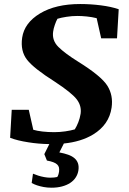

<svg xmlns="http://www.w3.org/2000/svg" viewBox="-20 -691 627 935"><path d="M360.8 -390.6Q473.6 -320.3 502.9 -273.4Q532.2 -226.6 523.4 -166.5Q511.2 -83.5 433.6 -36.1Q374.5 -0.5 291 7.8L269 51.3Q293 55.7 311.5 62.3Q330.1 68.8 342.3 79.1Q354.5 89.4 359.6 104Q364.7 118.7 361.8 138.7Q358.9 157.7 348.6 173.3Q338.4 189 321.5 200Q304.7 210.9 281.7 217Q258.8 223.1 231 223.1Q210.4 223.1 192.4 219.7Q174.3 216.3 159.9 211.4Q145.5 206.5 134.3 200.2L140.6 154.8Q153.3 160.2 166.5 164.3Q179.7 168.5 195.3 171.4Q210.9 174.3 225.1 174.3Q235.8 174.3 244.4 173.3Q252.9 172.4 258.8 170.9Q260.7 168 262.2 164.8Q263.7 161.6 265.1 156.7Q266.6 151.9 267.6 145Q269 133.3 267.1 124.8Q265.1 116.2 258.3 109.9Q251.5 103.5 239.3 98.9Q227.1 94.2 208.5 90.8L195.8 59.6L220.2 10.7Q165.5 9.8 118.2 2Q64 -6.3 29.3 -20L37.1 -156.2H120.1L142.1 -59.1Q159.7 -53.7 186.8 -50.5Q213.9 -47.4 244.1 -47.4Q271 -47.4 297.9 -51.3Q324.7 -55.2 344.2 -61Q353.5 -75.7 361.3 -95.5Q369.1 -115.2 372.6 -137.2Q377.9 -175.3 353.8 -207Q329.6 -238.8 247.1 -293Q145 -357.4 111.8 -399.9Q78.6 -442.4 87.9 -507.3Q98.6 -579.6 174.8 -625.5Q251 -671.4 370.6 -671.4Q421.4 -671.4 471.2 -665Q521 -658.7 558.1 -646L549.8 -504.4H472.7L450.7 -602.5Q426.8 -608.4 402.3 -610.8Q377.9 -613.3 356.9 -613.3Q330.1 -613.3 303.7 -609.1Q277.3 -605 259.8 -599.6Q253.4 -588.4 247.1 -570.1Q240.7 -551.8 238.8 -537.1Q232.4 -494.1 264.4 -462.4Q296.4 -430.7 360.8 -390.6Z"/></svg>

Font: Noticia Text
Style: Bold Italic
Weight: 700
Italic angle: -8°
Designer: JM Sole
Foundry: JM Sole
Version: Version 1.003